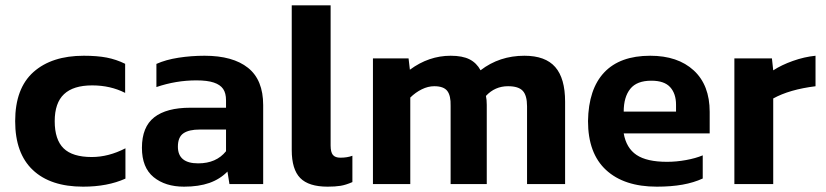

<svg xmlns="http://www.w3.org/2000/svg" viewBox="-20 -694 3116 724"><path d="M453 -20.5V-134.8Q389.3 -101.9 326 -101.9Q253.3 -101.9 219.8 -134.7Q186.3 -167.5 186.3 -237Q186.3 -306 221.5 -339Q256.6 -372 327.7 -372Q396.4 -372 451.9 -343.7V-453.4Q418.4 -469.9 382.3 -476.9Q346.3 -483.8 296 -483.8Q175.2 -483.8 106.2 -422.4Q37.2 -360.9 37.2 -237Q37.2 -115.9 103.7 -53Q170.3 9.9 293.4 9.9Q385.7 9.9 453 -20.5Z M837.7 -47.1 845.2 0H972.4V-297.6Q972.4 -392.7 915.3 -438.2Q858.2 -483.8 751.3 -483.8Q701.3 -483.8 653.3 -476.4Q605.3 -469 569.8 -453V-365.7Q643.6 -390.9 720.7 -390.9Q762 -390.9 786.2 -382.7Q810.4 -374.6 821.4 -358.7Q832.3 -342.8 832.3 -315.8V-287.8H697.8Q607.8 -287.8 561.5 -251.6Q515.2 -215.3 515.2 -136.6Q515.2 -62.1 559.2 -26.1Q603.3 9.9 673.9 9.9Q729.4 9.9 769.6 -4.2Q809.7 -18.4 837.7 -47.1ZM650.8 -140.9Q650.8 -177.1 671.8 -191.4Q692.8 -205.7 733.6 -205.5H832.3V-123.8Q795.6 -78 727.3 -78Q650.8 -78 650.8 -140.9Z M1308.8 -7.4V-106.7Q1289.9 -99.4 1263.3 -99.4Q1244 -99.4 1235.3 -109.8Q1226.7 -120.2 1226.7 -145.4V-674H1080.1V-128.2Q1080.1 -55.3 1112.1 -22.7Q1144.1 9.9 1215.4 9.9Q1243.6 9.9 1263.8 6.7Q1284 3.5 1308.8 -7.4Z M1527.1 0V-326.1Q1546.8 -345.6 1570.6 -357.3Q1594.3 -368.9 1617.4 -368.9Q1653.1 -368.9 1666.7 -351Q1680.3 -333.1 1679.2 -294.8V0H1815.5V-298.7Q1815.5 -317.7 1812.4 -332.3Q1846.3 -368.9 1895.7 -368.9Q1934.9 -368.9 1951.1 -351.6Q1967.4 -334.3 1967.4 -293.2V0H2110.9V-310.7Q2110.9 -398.6 2073.7 -441.2Q2036.5 -483.8 1957.5 -483.8Q1863.2 -483.8 1792.1 -429Q1777.2 -456.7 1750.5 -470.3Q1723.9 -483.8 1679.4 -483.8Q1596.9 -483.8 1525.6 -431.1L1520.6 -473.9H1386.3V0Z M2629.9 -20.9V-108.2Q2603.3 -97.1 2567.1 -90.5Q2530.8 -83.8 2495.2 -83.8Q2418.9 -83.8 2380.2 -109.8Q2341.6 -135.7 2331.9 -191.1H2656.1V-272.2Q2656.1 -373.1 2596 -428.5Q2535.8 -483.8 2431.8 -483.8Q2317.8 -483.8 2258.4 -420.9Q2199.1 -358 2197.3 -237.5Q2197.3 -115.7 2265.4 -52.9Q2333.6 9.9 2456.7 9.9Q2510.9 9.9 2553.6 2.3Q2596.2 -5.3 2629.9 -20.9ZM2436.4 -389.7Q2485 -389.7 2507.1 -365.3Q2529.2 -340.8 2529.2 -299.3V-273.1H2331.9Q2331.9 -328.2 2356.7 -359Q2381.4 -389.8 2436.4 -389.7Z M2895.7 0V-322.7Q2957 -356.6 3055.2 -368.8V-483.8Q3012.8 -479.6 2969.9 -464.3Q2927 -449.1 2895.7 -428.7L2890.8 -473.9H2749.2V0Z"/></svg>

Font: Arad-VF Thin Dots1
Style: Regular
Weight: 100
Designer: Mohammad Darvishi
Version: Version 1.000;August 30, 2024;FontCreator 15.0.0.2992 64-bit